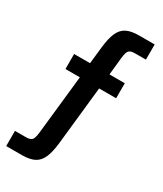

<svg xmlns="http://www.w3.org/2000/svg" viewBox="-227 -795 932 1096"><g transform="rotate(30 239.5 -247.0)"><path d="M135 55 177 -334H82V-433H187L199 -544Q206 -607 222 -643Q238 -679 268.5 -694.5Q299 -710 350 -710H453V-610H381Q352 -610 341.5 -598Q331 -586 327 -549L315 -433H416V-334H304L263 50Q256 113 240 149Q224 185 193.5 200.5Q163 216 112 216H9V116H81Q110 116 120.5 104Q131 92 135 55Z"/></g></svg>

Font: MedMera Sans Semibold
Style: Regular
Weight: 600
Designer: Kasper Nordkvist
Foundry: UNCUT.wtf
Version: Version 1.300